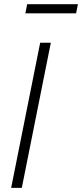

<svg xmlns="http://www.w3.org/2000/svg" viewBox="-20 -904 395 924"><path d="M224.6 -698.2 85 0H33.7L173.3 -698.2ZM355 -883.8 346.2 -839.8H102.1L110.8 -883.8Z"/></svg>

Font: Sansation Light
Style: Light Italic
Weight: 300
Designer: Bernd Montag
Version: Version 1.301